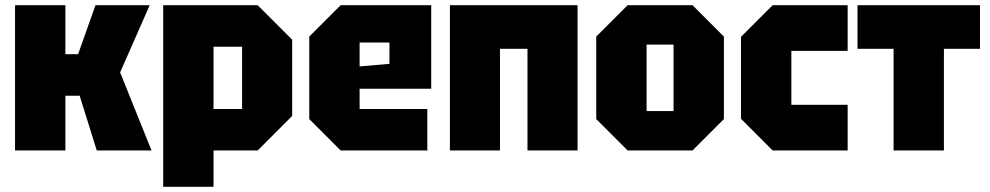

<svg xmlns="http://www.w3.org/2000/svg" viewBox="-20 -580 3814 740"><path d="M38 0V-560H232V-371H281L348 -560H557L443 -301L564 0H353L287 -211H232V0Z M609 140V-560H973L1106 -427V-133L973 0H803V140ZM913 -400H803V-160H913Z M1172 -121V-439L1293 -560H1642V-238H1366V-160H1627V0H1293ZM1366 -324 1481 -334V-416H1366Z M1714 0V-560H2206V0H2013V-392H1907V0Z M2278 -121V-439L2399 -560H2649L2770 -439V-121L2649 0H2399ZM2472 -152H2576V-408H2472Z M2836 -122V-438L2958 -560H3247V-384H3030V-176H3247V0H2958Z M3618 0V-392H3757V-560H3285V-392H3424V0Z"/></svg>

Font: Tektur SemiCondensed ExtraBold
Style: Regular
Weight: 800
Width: 4
Designer: Adam Jagosz
Foundry: Adam Jagosz
Version: Version 1.005;gftools[0.9.30]